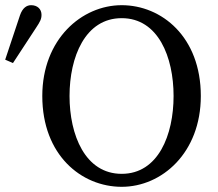

<svg xmlns="http://www.w3.org/2000/svg" viewBox="-53 -705 842 740"><path d="M416 15C571 15 721 -116 721 -335C721 -563 570 -685 416 -685C262 -685 110 -554 110 -335C110 -107 261 15 416 15ZM416 -35C275 -35 215 -185 215 -335C215 -485 275 -635 416 -635C557 -635 616 -485 616 -335C616 -185 557 -35 416 -35ZM-33 -475 -3 -462 86 -598C102 -622 107 -632 107 -648C107 -670 91 -685 67 -685C50 -685 34 -675 24 -646L-33 -475Z"/></svg>

Font: Source Serif Variable
Style: Regular
Weight: 389
Designer: Frank Grießhammer
Foundry: Adobe Systems Incorporated
Version: Version 3.001;hotconv 1.0.111;makeotfexe 2.5.65597